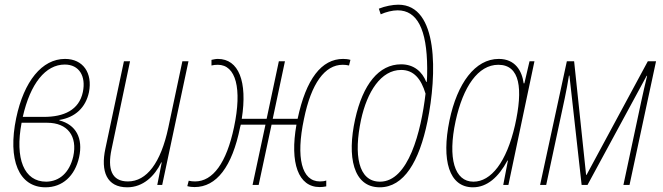

<svg xmlns="http://www.w3.org/2000/svg" viewBox="-20 -788 2826 818"><path d="M174 10C246 10 299 -38 317 -118C335 -200 303 -257 233 -275V-277C301 -288 345 -330 359 -395C375 -477 334 -537 257 -537C159 -537 82 -442 49 -285C12 -107 60 10 174 10ZM256 -513C317 -513 347 -464 333 -396C317 -319 252 -290 167 -290H77C109 -432 174 -513 256 -513ZM177 -14C82 -14 43 -112 72 -265H181C268 -265 311 -208 292 -121C276 -53 234 -15 177 -14Z M522 10C590 10 639 -38 667 -96H669L650 0H671L783 -527H757L697 -244C665 -94 605 -15 525 -15C454 -15 438 -70 455 -151L534 -527H508L429 -155C408 -57 435 10 522 10Z M809 9C902 9 969 -77 1003 -246C1004 -250 1005 -253 1006 -257H1111L1056 0H1082L1137 -257H1243C1214 -93 1251 9 1342 9C1352 9 1360 8 1370 6V-19C1362 -16 1353 -15 1343 -15C1265 -15 1240 -116 1275 -281C1306 -433 1364 -512 1440 -512C1449 -512 1459 -511 1467 -509L1473 -533C1463 -536 1451 -537 1442 -537C1350 -537 1284 -452 1248 -282H1142L1194 -527H1168L1116 -282H1010C1035 -441 997 -537 908 -537C899 -537 891 -535 881 -533V-509C889 -511 898 -512 908 -512C985 -512 1012 -411 977 -246C945 -94 887 -15 811 -15C802 -15 792 -16 784 -18L778 5C788 8 800 9 809 9Z M1598 10C1701 10 1766 -100 1801 -270C1842 -470 1849 -768 1677 -768C1653 -768 1621 -762 1594 -751L1602 -727C1624 -737 1652 -744 1674 -744C1757 -744 1799 -664 1800 -498C1800 -480 1800 -455 1798 -439H1796C1779 -482 1744 -514 1689 -514C1594 -514 1526 -429 1493 -280C1458 -121 1484 10 1598 10ZM1599 -14C1505 -14 1487 -130 1518 -277C1544 -397 1603 -490 1689 -490C1743 -490 1774 -452 1793 -389C1774 -227 1720 -14 1599 -14Z M1995 10C2055 10 2104 -33 2142 -104H2144L2124 0H2146L2257 -527H2236L2214 -433H2211C2204 -486 2175 -537 2105 -537C2004 -537 1928 -433 1895 -275C1860 -105 1893 10 1995 10ZM1997 -14C1916 -14 1887 -114 1921 -272C1953 -419 2017 -512 2103 -512C2196 -512 2209 -410 2174 -254C2138 -97 2072 -14 1997 -14Z M2281 0H2307L2386 -369C2394 -407 2398 -430 2404 -466H2406L2458 0H2483L2735 -465H2737C2727 -424 2721 -397 2712 -356L2636 0H2662L2775 -527H2740L2479 -43H2477L2426 -527H2395Z"/></svg>

Font: Noto Sans Condensed Thin
Style: Italic
Weight: 100
Width: 3
Italic angle: -12°
Designer: Monotype Design Team
Foundry: Monotype Imaging Inc.
Version: Version 2.013